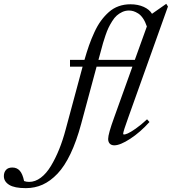

<svg xmlns="http://www.w3.org/2000/svg" viewBox="-299 -748 899 1005"><path d="M-164.1 236.8Q-223.1 236.8 -251 219.5Q-278.8 202.1 -278.8 173.8Q-278.8 154.3 -267.8 141.6Q-256.8 128.9 -234.4 128.9Q-210.4 128.9 -195.6 145.5Q-180.7 162.1 -172.9 199.7Q-161.1 204.1 -146.5 204.1Q-114.7 204.1 -85.4 182.1Q-56.2 160.2 -32.5 120.8Q-8.8 81.5 10.5 33.9Q29.8 -13.7 44.9 -70.8L133.3 -398.9H67.4V-434.6H143.1Q155.3 -477.1 167.2 -511Q179.2 -544.9 195.1 -579.3Q210.9 -613.8 229.5 -639.2Q248 -664.6 270.8 -684.8Q293.5 -705.1 322 -715.3Q350.6 -725.6 383.3 -725.6Q423.3 -725.6 453.4 -711.9Q483.4 -698.2 496.6 -675.8L571.3 -728L580.1 -713.9L371.6 -130.4Q345.7 -59.1 345.7 -47.9Q345.7 -43.9 350.1 -43.9Q356.4 -43.9 369.9 -49.6Q383.3 -55.2 411.1 -74.5Q439 -93.8 470.7 -123.5L483.4 -109.4Q435.1 -55.7 382.6 -21.5Q330.1 12.7 299.3 12.7Q284.2 12.7 275.6 3.9Q267.1 -4.9 267.1 -21Q267.1 -46.9 298.8 -133.8L394 -398.9H206.5L126 -100.1Q101.6 -9.3 70.3 56.4Q39.1 122.1 2 161.1Q-35.2 200.2 -75.9 218.5Q-116.7 236.8 -164.1 236.8ZM229.5 -482.9 216.3 -434.6H406.7L469.7 -609.4Q461.4 -634.3 449.5 -651.9Q437.5 -669.4 424.1 -677.7Q410.6 -686 399.2 -689.5Q387.7 -692.9 376 -692.9Q357.4 -692.9 341.1 -685.3Q324.7 -677.7 312.3 -666.7Q299.8 -655.8 288.1 -637Q276.4 -618.2 268.8 -602.3Q261.2 -586.4 252.9 -562Q244.6 -537.6 240.2 -522.2Q235.8 -506.8 229.5 -482.9Z"/></svg>

Font: Elstob 10pt
Style: Italic
Weight: 400
Italic angle: -20°
Designer: Peter S. Baker
Version: Version 1.015